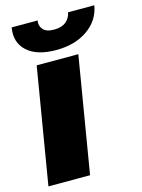

<svg xmlns="http://www.w3.org/2000/svg" viewBox="-113 -807 645 873"><g transform="rotate(-15 209.5 -370.5)"><path d="M4.3 0 95.2 -545.5H291.2L200.3 0ZM295.5 -741.5H419Q407.3 -672.2 347.8 -630.9Q288.4 -589.5 199.6 -589.5Q109.7 -589.5 63.9 -630.7Q18.1 -671.9 29.8 -741.5H152Q147.7 -716.6 162.8 -699.2Q177.9 -681.8 214.5 -681.8Q250.4 -681.8 270.6 -698.7Q290.8 -715.6 295.5 -741.5Z"/></g></svg>

Font: Karasuma Gothic
Style: Italic
Weight: 900
Italic angle: -9.39999°
Designer: Rasmus Andersson / Ryoko Nishizuka
Foundry: Genbu
Version: Version 1.00